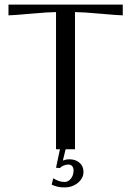

<svg xmlns="http://www.w3.org/2000/svg" viewBox="-20 -653 573 840"><path d="M254.9 49.8Q268.1 43.9 283.2 43.9Q311 43.9 328.1 59.1Q345.2 74.2 345.2 99.1Q345.2 127 320.6 147Q295.9 167 262.2 167Q231 167 206.1 154.8L212.9 127Q238.8 143.1 262.2 143.1Q278.8 143.1 290.3 128.4Q301.8 113.8 301.8 92.8Q301.8 80.6 295.7 73.7Q289.6 66.9 278.8 66.9Q268.1 66.9 257.6 71.5Q247.1 76.2 242.2 82L225.1 81.1L242.2 0H225.1V-600.1Q192.9 -600.1 114.3 -593Q35.6 -585.9 17.1 -585.9V-632.8H517.1V-585.9Q498.5 -585.9 419.4 -593Q340.3 -600.1 308.1 -600.1V0H267.1Z"/></svg>

Font: Resagokr
Style: Regular
Weight: 500
Designer: gluk
Foundry: gluk
Version: Version 0.95